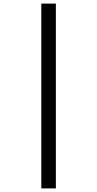

<svg xmlns="http://www.w3.org/2000/svg" viewBox="-20 -886 540 1069"><path d="M291 163H210V-866H291Z"/></svg>

Font: Gugi Cyrillic
Style: Regular
Weight: 400
Foundry: TAE System & Typefaces Co.
Version: Version 3.10 September 15, 2020